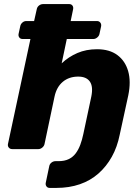

<svg xmlns="http://www.w3.org/2000/svg" viewBox="-20 -730 687 940"><path d="M223 190Q213 190 207.5 182.5Q202 175 204 165L221 84Q223 73 232 66Q241 59 252 59H266Q296 59 316.5 49Q337 39 350.5 21Q364 3 373 -21Q382 -45 388 -74L427 -257Q437 -306 420 -330.5Q403 -355 363 -355Q318 -355 287.5 -329.5Q257 -304 247 -257L198 -25Q196 -15 187 -7.5Q178 0 168 0H40Q29 0 23 -7.5Q17 -15 19 -25L129 -539H91Q80 -539 74.5 -546.5Q69 -554 71 -564L79 -601Q81 -612 89.5 -619.5Q98 -627 109 -627H147L160 -685Q162 -696 171 -703Q180 -710 191 -710H319Q329 -710 334.5 -703Q340 -696 338 -685L326 -627H455Q465 -627 471 -619.5Q477 -612 475 -601L467 -564Q465 -554 456 -546.5Q447 -539 437 -539H307L282 -420Q316 -452 359 -470.5Q402 -489 455 -489Q516 -489 554.5 -460.5Q593 -432 607.5 -381.5Q622 -331 608 -263L566 -70Q554 -10 527.5 37.5Q501 85 462 119.5Q423 154 371 172Q319 190 256 190Z"/></svg>

Font: Rubik Light
Style: Bold Italic
Weight: 700
Italic angle: -12°
Version: Version 2.104